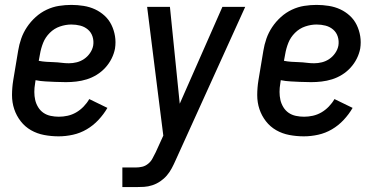

<svg xmlns="http://www.w3.org/2000/svg" viewBox="-20 -548 1540 783"><path d="M219 8Q189 8 160 2.5Q131 -3 106.5 -17Q82 -31 64.5 -53.5Q47 -76 38 -103Q29 -130 29 -160Q29 -190 34 -221L54 -341Q58 -366 66.5 -390.5Q75 -415 90 -437.5Q105 -460 125.5 -478.5Q146 -497 170.5 -508.5Q195 -520 220.5 -524Q246 -528 271 -528Q296 -528 321 -524Q346 -520 367.5 -510Q389 -500 406.5 -484Q424 -468 434.5 -446.5Q445 -425 449 -400.5Q453 -376 449 -350Q445 -329 435 -309Q425 -289 409.5 -272Q394 -255 374.5 -243Q355 -231 334 -224.5Q313 -218 291.5 -215.5Q270 -213 249 -213Q238 -213 228 -213.5Q218 -214 207 -214H205Q185 -215 165 -216Q145 -217 125 -221L123 -207Q120 -190 120 -173Q120 -156 123.5 -140.5Q127 -125 135.5 -111Q144 -97 157 -88Q170 -79 186.5 -75.5Q203 -72 220 -72Q238 -72 256 -76Q274 -80 290.5 -89.5Q307 -99 321 -113.5Q335 -128 344 -144L418 -108Q403 -82 381.5 -59Q360 -36 333.5 -20.5Q307 -5 277.5 1.5Q248 8 219 8ZM261 -290Q277 -290 293 -294Q309 -298 323 -307.5Q337 -317 347 -331.5Q357 -346 360 -362Q363 -381 357.5 -398.5Q352 -416 338.5 -427.5Q325 -439 307.5 -443.5Q290 -448 271 -448Q248 -448 224.5 -440Q201 -432 183 -414Q165 -396 156 -373.5Q147 -351 143 -327L138 -300Q153 -297 168.5 -296Q184 -295 199.5 -294.5Q215 -294 230.5 -292Q246 -290 261 -290Z M479 215V135H534Q547 135 560 132Q573 129 584.5 119.5Q596 110 602 98Q608 86 615 73L646 5L624 -169L580 -520H673L713 -125L887 -520H980L696 106Q689 122 680.5 138Q672 154 660.5 167.5Q649 181 633.5 191.5Q618 202 601 207.5Q584 213 567.5 214Q551 215 534 215Z M1219 8Q1189 8 1160 2.5Q1131 -3 1106.5 -17Q1082 -31 1064.5 -53.5Q1047 -76 1038 -103Q1029 -130 1029 -160Q1029 -190 1034 -221L1054 -341Q1058 -366 1066.5 -390.5Q1075 -415 1090 -437.5Q1105 -460 1125.5 -478.5Q1146 -497 1170.5 -508.5Q1195 -520 1220.5 -524Q1246 -528 1271 -528Q1296 -528 1321 -524Q1346 -520 1367.5 -510Q1389 -500 1406.5 -484Q1424 -468 1434.5 -446.5Q1445 -425 1449 -400.5Q1453 -376 1449 -350Q1445 -329 1435 -309Q1425 -289 1409.5 -272Q1394 -255 1374.5 -243Q1355 -231 1334 -224.5Q1313 -218 1291.5 -215.5Q1270 -213 1249 -213Q1238 -213 1228 -213.5Q1218 -214 1207 -214H1205Q1185 -215 1165 -216Q1145 -217 1125 -221L1123 -207Q1120 -190 1120 -173Q1120 -156 1123.5 -140.5Q1127 -125 1135.5 -111Q1144 -97 1157 -88Q1170 -79 1186.5 -75.5Q1203 -72 1220 -72Q1238 -72 1256 -76Q1274 -80 1290.5 -89.5Q1307 -99 1321 -113.5Q1335 -128 1344 -144L1418 -108Q1403 -82 1381.5 -59Q1360 -36 1333.5 -20.5Q1307 -5 1277.5 1.5Q1248 8 1219 8ZM1261 -290Q1277 -290 1293 -294Q1309 -298 1323 -307.5Q1337 -317 1347 -331.5Q1357 -346 1360 -362Q1363 -381 1357.5 -398.5Q1352 -416 1338.5 -427.5Q1325 -439 1307.5 -443.5Q1290 -448 1271 -448Q1248 -448 1224.5 -440Q1201 -432 1183 -414Q1165 -396 1156 -373.5Q1147 -351 1143 -327L1138 -300Q1153 -297 1168.5 -296Q1184 -295 1199.5 -294.5Q1215 -294 1230.5 -292Q1246 -290 1261 -290Z"/></svg>

Font: Iosevka SS18 Medium
Style: Italic
Weight: 500
Italic angle: -9°
Monospace: yes
Designer: Belleve Invis
Foundry: Belleve Invis
Version: Version 25.1.1; ttfautohint (v1.8.4)